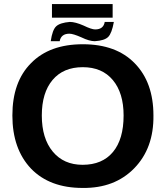

<svg xmlns="http://www.w3.org/2000/svg" viewBox="-20 -916 818 946"><path d="M736 -347Q738 -186 641.5 -87Q545 12 387 10Q225 10 133 -85Q41 -182 41 -347Q41 -513 133 -605Q224 -698 388 -698Q553 -698 644 -604Q736 -510 736 -347ZM589 -347Q589 -458 536 -521.5Q483 -585 388 -585Q292 -585 239 -522Q186 -459 186 -347Q186 -234 240 -169Q294 -104 387 -104Q484 -104 536.5 -167Q589 -230 589 -347ZM236 -829V-896H535V-829ZM447 -713Q420 -713 381 -732Q340 -750 322 -750Q281 -750 274 -713H230Q238 -769 257 -786.5Q276 -804 324 -808Q351 -808 392 -790Q431 -771 449 -771Q490 -771 496 -808H541Q531 -752 513 -734Q495 -716 447 -713Z"/></svg>

Font: Libra Sans
Style: Bold
Weight: 700
Foundry: Context Ltd
Version: Version 1.000